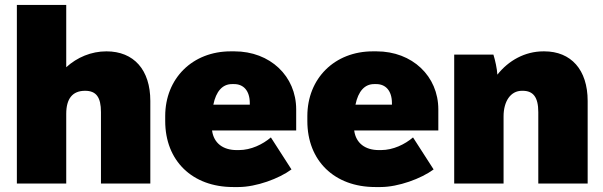

<svg xmlns="http://www.w3.org/2000/svg" viewBox="-20 -740 2429 774"><path d="M48 0H247V-281C247 -342 272 -374 323 -374C368 -374 387 -348 387 -288V0H586V-333C586 -458 520 -533 409 -533C348 -533 291 -509 247 -469V-720H48Z M920 14H941C1013 14 1105 -20 1155 -57L1072 -186C1039 -158 992 -135 943 -135H934C879 -135 842 -163 835 -213V-214H1174V-299C1174 -433 1069 -533 925 -533H910C756 -533 646 -424 646 -272V-252C646 -92 755 14 920 14ZM840 -318C851 -372 877 -401 915 -401H924C961 -401 987 -375 987 -324V-318Z M1493 14H1514C1586 14 1678 -20 1728 -57L1645 -186C1612 -158 1565 -135 1516 -135H1507C1452 -135 1415 -163 1408 -213V-214H1747V-299C1747 -433 1642 -533 1498 -533H1483C1329 -533 1219 -424 1219 -272V-252C1219 -92 1328 14 1493 14ZM1413 -318C1424 -372 1450 -401 1488 -401H1497C1534 -401 1560 -375 1560 -324V-318Z M1811 0H2010V-271C2010 -331 2038 -374 2084 -374H2087C2129 -374 2150 -349 2150 -288V0H2349V-333C2349 -459 2282 -533 2174 -533H2171C2096 -533 2030 -496 1985 -439C1984 -462 1976 -498 1969 -520H1811Z"/></svg>

Font: Fixel Text Black
Style: Regular
Weight: 900
Width: 4
Designer: AlfaBravo + MacPaw
Foundry: Kyrylo Tkachov, Marchela Mozhyna, Serhii Makarenko, Maria Weinstein, Zakhar Kryvoshyya
Version: Version 1.211